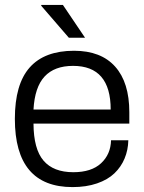

<svg xmlns="http://www.w3.org/2000/svg" viewBox="-20 -743 581 775"><path d="M323.2 -590.8H257.8L146 -720.2L147 -723.1H233.9ZM272.9 12.2Q40 12.2 40 -263.2Q40 -403.3 99.9 -470.7Q159.7 -538.1 278.8 -538.1Q387.7 -538.1 444.8 -474.1Q502 -410.2 502 -290V-244.1H115.2Q115.7 -141.1 155.8 -94.5Q195.8 -47.9 275.9 -47.9Q349.1 -47.9 387.9 -84Q426.8 -120.1 428.2 -176.8H498Q497.1 -137.2 482.9 -103.3Q468.8 -69.3 441.9 -43.5Q415 -17.6 371.6 -2.7Q328.1 12.2 272.9 12.2ZM115.2 -300.8H426.8Q426.8 -477.1 274.9 -477.1Q199.7 -477.1 159.9 -434.1Q120.1 -391.1 115.2 -300.8Z"/></svg>

Font: Archivo Light
Style: Regular
Weight: 300
Designer: Hector Gatti
Foundry: Omnibus-Type
Version: Version 2.001